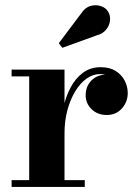

<svg xmlns="http://www.w3.org/2000/svg" viewBox="-20 -733 538 753"><path d="M218 -210.5Q218 -260 227.5 -306.2Q237 -352.5 256.5 -389.2Q276 -426 305.5 -447.8Q335 -469.5 375 -469.5Q410 -469.5 433.5 -454.8Q457 -440 469 -416.8Q481 -393.5 481 -368.5Q481 -333.5 458.2 -307.8Q435.5 -282 398.5 -282Q362.5 -282 339.2 -304.8Q316 -327.5 316 -359Q316 -395 339 -417.8Q362 -440.5 398.5 -440.5Q422 -440.5 440.2 -430.5Q458.5 -420.5 469.2 -404Q480 -387.5 480 -368.5H453.5Q453.5 -388.5 443.2 -405.2Q433 -422 414.5 -432.2Q396 -442.5 372 -442.5Q344.5 -442.5 319.2 -424.5Q294 -406.5 274.8 -374.5Q255.5 -342.5 244.2 -300.5Q233 -258.5 233 -210.5ZM233 -460V-26.5H312.5V0H25.5V-26.5H94.5V-433.5H25.5V-460ZM224.5 -545.5 210.5 -563.5 298.5 -680.5Q314 -704 335 -709.8Q356 -715.5 375 -709.2Q394 -703 403 -689Q413.5 -673 411.5 -653Q409.5 -633 396 -616.5Q382.5 -600 358.5 -594Z"/></svg>

Font: Bodoni Moda SC 9pt
Style: Bold
Weight: 700
Designer: Owen Earl
Foundry: indestructible type
Version: Version 2.005